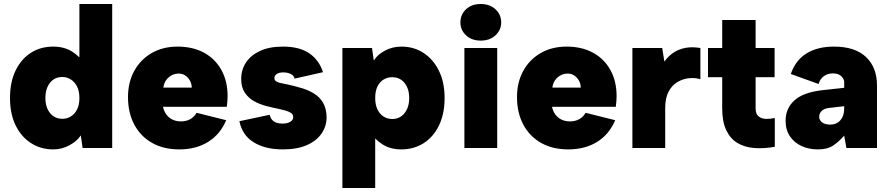

<svg xmlns="http://www.w3.org/2000/svg" viewBox="-20 -740 4449 960"><path d="M401 -422H377V-720H541V0H393L384 -63Q366 -35 328 -14Q290 7 246 7Q184 7 135 -24.5Q86 -56 58 -113.5Q30 -171 30 -250Q30 -330 58 -387.5Q86 -445 134.5 -476Q183 -507 246 -507Q301 -507 340.5 -482Q380 -457 401 -422ZM207 -250Q207 -203 230.5 -174.5Q254 -146 292 -146Q315 -146 334.5 -158Q354 -170 365.5 -193Q377 -216 377 -250Q377 -284 365.5 -307Q354 -330 334.5 -342.5Q315 -355 292 -355Q253 -355 230 -326Q207 -297 207 -250Z M876 7Q798 7 740.5 -25.5Q683 -58 651.5 -117Q620 -176 620 -255Q620 -329 651.5 -386Q683 -443 739 -475Q795 -507 868 -507Q944 -507 1000 -476.5Q1056 -446 1087 -390Q1118 -334 1118 -259Q1118 -248 1117 -235Q1116 -222 1114 -206H795Q800 -183 812.5 -166.5Q825 -150 843.5 -141.5Q862 -133 885 -133Q911 -133 931 -144Q951 -155 963 -176L1111 -139Q1081 -68 1020.5 -30.5Q960 7 876 7ZM939 -302Q938 -323 928.5 -339Q919 -355 904 -364Q889 -373 870 -372Q851 -371 835.5 -362Q820 -353 809.5 -337.5Q799 -322 797 -302Z M1328 -166Q1332 -151 1340 -141.5Q1348 -132 1361 -127Q1374 -122 1391 -122Q1417 -122 1431.5 -131Q1446 -140 1446 -154Q1446 -168 1434.5 -175.5Q1423 -183 1405 -188Q1387 -193 1367 -197Q1342 -202 1311 -210Q1280 -218 1251.5 -233.5Q1223 -249 1204.5 -276Q1186 -303 1186 -345Q1186 -391 1210 -427.5Q1234 -464 1280.5 -485.5Q1327 -507 1395 -507Q1478 -507 1527 -473Q1576 -439 1595 -379L1453 -347Q1450 -359 1441.5 -365.5Q1433 -372 1421 -375Q1409 -378 1397 -378Q1374 -378 1363 -369.5Q1352 -361 1352 -350Q1352 -341 1358 -335.5Q1364 -330 1374.5 -327Q1385 -324 1399.5 -321.5Q1414 -319 1430 -315Q1460 -308 1491.5 -298.5Q1523 -289 1550.5 -272Q1578 -255 1595 -227Q1612 -199 1613 -154Q1613 -109 1588 -72.5Q1563 -36 1514.5 -14.5Q1466 7 1394 7Q1306 7 1248.5 -28.5Q1191 -64 1177 -134Z M1832 -78H1856V200H1692V-500H1840L1849 -437Q1866 -466 1904 -486.5Q1942 -507 1987 -507Q2049 -507 2097.5 -475.5Q2146 -444 2174.5 -386.5Q2203 -329 2203 -250Q2203 -171 2175 -113Q2147 -55 2098 -24Q2049 7 1987 7Q1931 7 1892 -18.5Q1853 -44 1832 -78ZM2026 -250Q2026 -297 2002.5 -325.5Q1979 -354 1941 -354Q1917 -354 1897.5 -342Q1878 -330 1867 -307Q1856 -284 1856 -250Q1856 -217 1867 -193.5Q1878 -170 1897.5 -157.5Q1917 -145 1941 -145Q1979 -145 2002.5 -174Q2026 -203 2026 -250Z M2302 -500H2466V0H2302ZM2384 -537Q2338 -537 2310 -563.5Q2282 -590 2282 -628Q2282 -667 2310 -693.5Q2338 -720 2384 -720Q2429 -720 2457.5 -693.5Q2486 -667 2486 -628Q2486 -590 2457.5 -563.5Q2429 -537 2384 -537Z M2821 7Q2743 7 2685.5 -25.5Q2628 -58 2596.5 -117Q2565 -176 2565 -255Q2565 -329 2596.5 -386Q2628 -443 2684 -475Q2740 -507 2813 -507Q2889 -507 2945 -476.5Q3001 -446 3032 -390Q3063 -334 3063 -259Q3063 -248 3062 -235Q3061 -222 3059 -206H2740Q2745 -183 2757.5 -166.5Q2770 -150 2788.5 -141.5Q2807 -133 2830 -133Q2856 -133 2876 -144Q2896 -155 2908 -176L3056 -139Q3026 -68 2965.5 -30.5Q2905 7 2821 7ZM2884 -302Q2883 -323 2873.5 -339Q2864 -355 2849 -364Q2834 -373 2815 -372Q2796 -371 2780.5 -362Q2765 -353 2754.5 -337.5Q2744 -322 2742 -302Z M3142 -500H3291L3302 -432Q3321 -459 3347 -476.5Q3373 -494 3406.5 -500.5Q3440 -507 3482 -500V-344Q3456 -352 3425.5 -349Q3395 -346 3367.5 -330Q3340 -314 3323 -282Q3306 -250 3306 -199V0H3142Z M3591 -500V-640H3758V-500H3853V-354H3758V-198Q3758 -170 3773 -158Q3788 -146 3810 -145.5Q3832 -145 3854 -150V-6Q3798 4 3750 0Q3702 -4 3666.5 -25.5Q3631 -47 3611 -89.5Q3591 -132 3591 -198V-354H3520V-500Z M4212 0 4201 -62Q4174 -31 4145.5 -12Q4117 7 4069 7Q4025 7 3988.5 -9.5Q3952 -26 3930 -58Q3908 -90 3908 -136Q3908 -198 3952 -238Q3996 -278 4091 -289L4201 -301V-330Q4201 -344 4187 -358.5Q4173 -373 4144 -373Q4118 -373 4099 -359Q4080 -345 4073 -320L3934 -370Q3957 -438 4012 -472.5Q4067 -507 4150 -507Q4255 -507 4310 -455Q4365 -403 4365 -312V0ZM4201 -209 4123 -200Q4100 -197 4088 -185Q4076 -173 4076 -156Q4076 -139 4090.5 -128Q4105 -117 4131 -117Q4152 -117 4167.5 -126.5Q4183 -136 4192 -154Q4201 -172 4201 -199Z"/></svg>

Font: Albert Sans Black
Style: Regular
Weight: 900
Designer: Andreas Rasmussen
Foundry: a.Foundry
Version: Version 1.025